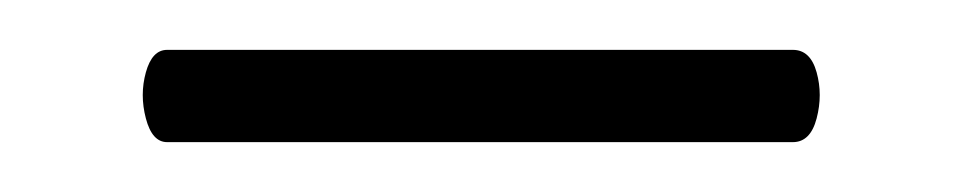

<svg xmlns="http://www.w3.org/2000/svg" viewBox="-20 -531 385 77"><path d="M47 -474Q41 -474 38.5 -483.5Q36 -493 38.5 -502Q41 -511 47 -511H298Q305 -511 307.5 -502Q310 -493 307.5 -483.5Q305 -474 298 -474Z"/></svg>

Font: Cormorant Garamond Light
Style: Regular
Weight: 300
Designer: Christian Thalmann (Catharsis Fonts)
Foundry: Catharsis Fonts
Version: Version 4.001